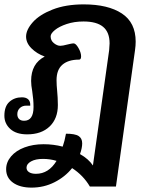

<svg xmlns="http://www.w3.org/2000/svg" viewBox="-61 -606 700 876"><path d="M558 -416Q558 -398 555 -377L468 245H349Q319 194 268 161Q236 201 187.5 225.5Q139 250 83 250Q30 250 -1.5 227.5Q-33 205 -33 166Q-33 134 -10.5 107.5Q12 81 51 66.5Q90 52 138 52Q183 52 225 63Q234 38 240 4Q281 4 297.5 14.5Q314 25 314 48Q314 69 304 97Q343 119 363 149L437 -377Q439 -399 439 -408Q439 -459 409.5 -483.5Q380 -508 320 -508Q278 -508 243.5 -496.5Q209 -485 189.5 -469Q170 -453 170 -440Q170 -421 185 -409Q200 -397 214 -397Q225 -397 247 -403Q251 -404 260 -406Q269 -408 275 -408Q285 -408 297 -387Q309 -366 309 -349Q309 -334 300 -334Q251 -334 224 -311Q197 -288 197 -240Q197 -218 200 -188Q201 -177 202 -161Q203 -145 203 -127Q203 -65 165.5 -29Q128 7 63 7Q13 7 -14 -17.5Q-41 -42 -41 -78Q-41 -121 -18 -141.5Q5 -162 39 -162Q58 -162 68 -152.5Q78 -143 77 -124H59Q41 -124 29.5 -113Q18 -102 18 -85Q18 -71 26 -63Q34 -55 49 -55Q92 -55 92 -118Q92 -152 86 -190Q81 -217 81 -237Q81 -316 143 -348Q107 -361 82.5 -385.5Q58 -410 58 -439Q58 -470 88.5 -504.5Q119 -539 179 -562.5Q239 -586 321 -586Q432 -586 495 -544.5Q558 -503 558 -416ZM197 128Q167 119 135 119Q101 119 80.5 130.5Q60 142 60 159Q60 172 71.5 179.5Q83 187 103 187Q161 187 197 128Z"/></svg>

Font: Krub SemiBold
Style: Italic
Weight: 600
Italic angle: -8°
Designer: Ekaluck Peanpanawate
Foundry: Cadson Demak Co.,Ltd.
Version: Version 1.000; ttfautohint (v1.6)